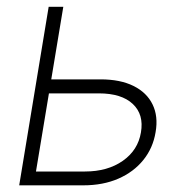

<svg xmlns="http://www.w3.org/2000/svg" viewBox="-20 -556 556 576"><path d="M123 -317.9H281.7Q340.8 -317.9 380.6 -298.1Q420.4 -278.3 437.7 -242.7Q455.1 -207 446.8 -159.7Q439 -111.8 409.9 -75.9Q380.9 -40 335 -20Q289.1 0 230 0H37.6L126 -535.6H169.9L87.9 -41.5H234.9Q302.7 -41.5 348.4 -73.5Q394 -105.5 402.8 -158.7Q412.1 -212.4 378.4 -244.1Q344.7 -275.9 276.4 -275.9H116.2Z"/></svg>

Font: Inter 20pt ExtraLight
Style: Italic
Weight: 250
Italic angle: -9.3988°
Version: Version 4.001;git-66647c0bb